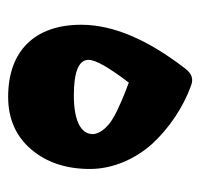

<svg xmlns="http://www.w3.org/2000/svg" viewBox="-30 -473 501 481"><g transform="rotate(90 220.5 -232.5)"><path d="M222.7 -2.4C277.8 -2.4 321.8 -22 354.5 -60.5C387.2 -99.1 403.3 -147.9 403.3 -207.5C403.3 -264.6 378.4 -321.3 339.4 -364.3C299.8 -406.7 249 -440.9 193.8 -460.9C189.5 -462.4 185.1 -463.4 181.2 -463.4C170.4 -463.4 161.1 -458 152.8 -447.3C79.1 -352.5 42 -265.1 42 -185.5C42 -69.8 106.9 -2.4 222.7 -2.4ZM187 -304.7C216.8 -293.5 224.6 -290.5 253.9 -276.9C267.6 -270.5 278.3 -264.2 286.1 -258.8C301.8 -247.1 315.9 -230.5 315.9 -214.4C315.9 -183.1 279.3 -167 219.2 -167C159.7 -167 129.9 -179.2 129.9 -204.1C129.9 -221.2 148.9 -254.9 187 -304.7Z"/></g></svg>

Font: Sahel
Style: Bold
Weight: 700
Foundry: Saber Rastikerdar (saber.rastikerdar@gmail.com)
Version: Version 3.4.0